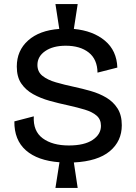

<svg xmlns="http://www.w3.org/2000/svg" viewBox="-20 -803 672 949"><path d="M254 126 274 -1Q166 -9 108 -60Q50 -111 51 -203L147 -228Q143 -155 191 -119.5Q239 -84 320 -84Q397 -84 438 -111.5Q479 -139 479 -181Q479 -213 457.5 -231.5Q436 -250 399.5 -261Q363 -272 318 -282Q271 -292 226 -304.5Q181 -317 144 -337.5Q107 -358 85 -390.5Q63 -423 63 -474Q63 -553 119 -603Q175 -653 273 -660L254 -783H364L345 -660Q440 -651 498.5 -602Q557 -553 560 -469L462 -444Q461 -510 418.5 -543.5Q376 -577 305 -577Q242 -577 203.5 -550.5Q165 -524 165 -482Q165 -448 190 -428Q215 -408 256.5 -396Q298 -384 345 -374Q387 -365 429 -353Q471 -341 505.5 -320.5Q540 -300 561 -267Q582 -234 582 -184Q582 -105 522.5 -55.5Q463 -6 345 0L364 126Z"/></svg>

Font: Bricolage Grotesque 10pt Medium
Style: Regular
Weight: 500
Designer: Mathieu Triay
Foundry: Atelier Triay
Version: Version 1.000; ttfautohint (v1.8.4.7-5d5b);gftools[0.9.32]